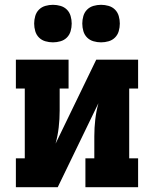

<svg xmlns="http://www.w3.org/2000/svg" viewBox="-20 -778 640 798"><path d="M46 0V-120H83V-410H46V-530H265V-410H228V-318Q228 -283 224 -248.5Q220 -214 211 -181L380 -530H554V-410H517V-120H554V0H335V-120H372V-212Q372 -247 376 -281.5Q380 -316 389 -349L220 0ZM400 -602Q384 -602 368.5 -606.5Q353 -611 342 -622Q331 -633 326.5 -648.5Q322 -664 322 -680Q322 -696 326.5 -711.5Q331 -727 342 -738Q353 -749 368.5 -753.5Q384 -758 400 -758Q416 -758 431.5 -753.5Q447 -749 458 -738Q469 -727 473.5 -711.5Q478 -696 478 -680Q478 -664 473.5 -648.5Q469 -633 458 -622Q447 -611 431.5 -606.5Q416 -602 400 -602ZM200 -602Q184 -602 168.5 -606.5Q153 -611 142 -622Q131 -633 126.5 -648.5Q122 -664 122 -680Q122 -696 126.5 -711.5Q131 -727 142 -738Q153 -749 168.5 -753.5Q184 -758 200 -758Q216 -758 231.5 -753.5Q247 -749 258 -738Q269 -727 273.5 -711.5Q278 -696 278 -680Q278 -664 273.5 -648.5Q269 -633 258 -622Q247 -611 231.5 -606.5Q216 -602 200 -602Z"/></svg>

Font: Iosevka Slab Heavy Extended
Style: Regular
Weight: 900
Width: 7
Monospace: yes
Designer: Belleve Invis
Foundry: Belleve Invis
Version: Version 11.1.0; ttfautohint (v1.8.3)